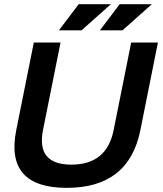

<svg xmlns="http://www.w3.org/2000/svg" viewBox="-20 -904 787 929"><path d="M58.6 -274.4 143.6 -698.2H272.9L188 -274.4Q154.8 -107.4 325.7 -107.4Q496.6 -107.4 529.8 -274.4L614.7 -698.2H744.1L659.2 -274.4Q603.5 4.9 303.2 4.9Q2.9 4.9 58.6 -274.4ZM360.8 -883.8H516.6L374.5 -757.3H265.1ZM559.1 -883.8H714.8L572.8 -757.3H463.4Z"/></svg>

Font: Sansation
Style: Bold Italic
Weight: 700
Designer: Bernd Montag
Version: Version 1.301